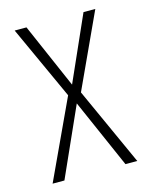

<svg xmlns="http://www.w3.org/2000/svg" viewBox="-87 -587 501 644"><g transform="rotate(-15 163.0 -264.5)"><path d="M143 -273 16 0H57L164 -239L269 0H310L187 -271L306 -529H265L165 -304L67 -529H26Z"/></g></svg>

Font: Noto Sans Kannada ExtraCondensed ExtraLight
Style: Regular
Weight: 200
Width: 2
Designer: Jelle Bosma - Monotype Design Team
Foundry: Monotype Imaging Inc.
Version: Version 2.005